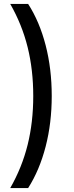

<svg xmlns="http://www.w3.org/2000/svg" viewBox="-20 -762 378 976"><path d="M32 194H123C161.7 133.3 191.3 63 212 -17C232.7 -97 243 -182.7 243 -274C243 -366 232.7 -452 212 -532C191.3 -612 161.7 -682 123 -742H32C72 -672 101.5 -598.7 120.5 -522C139.5 -445.3 149 -362.7 149 -274C149 -185.3 139.5 -102.7 120.5 -26C101.5 50.7 72 124 32 194Z"/></svg>

Font: Rookery
Style: Regular
Weight: 400
Designer: Ryan Kimball / Julieta Ulanovsky
Foundry: Motorola Mobility LLC.
Version: Version 1.0